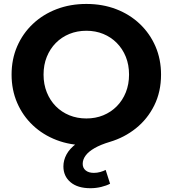

<svg xmlns="http://www.w3.org/2000/svg" viewBox="-20 -732 884 983"><path d="M442.7 231.6Q377.4 231.6 341 200.8Q304.6 170 304.6 120Q304.6 88.4 320.5 58.8Q336.4 29.1 370.6 3.5Q404.7 -22.1 457.7 -40.6L466.7 9.4Q452.6 10.4 442 11.1Q431.4 11.8 422.2 11.8Q339.6 11.8 269.8 -14.9Q200 -41.6 148.2 -90.5Q96.4 -139.4 67.9 -205.5Q39.3 -271.6 39.3 -350Q39.3 -428.8 67.9 -494.7Q96.4 -560.6 148.2 -609.5Q200 -658.4 269.8 -685.1Q339.6 -711.8 422.2 -711.8Q505.2 -711.8 574.8 -685.1Q644.3 -658.4 695.8 -609.5Q747.3 -560.6 775.9 -494.7Q804.5 -428.8 804.5 -350Q804.5 -262.2 769.8 -192.3Q735.1 -122.4 675.8 -75Q616.5 -27.6 542.3 -5.6Q495.3 8.4 464.2 26.3Q433.1 44.2 418.3 64.5Q403.4 84.8 403.4 106.7Q403.4 127.9 418.6 140.5Q433.9 153.1 460.7 153.1Q477.1 153.1 493.2 148.6Q509.3 144.1 520.9 137.9L543.6 208.6Q525 218.6 498.1 225.1Q471.1 231.6 442.7 231.6ZM422.2 -125.5Q469.1 -125.5 508.7 -141.7Q548.4 -158 578 -188Q607.7 -218.1 624.2 -259.3Q640.7 -300.6 640.7 -350Q640.7 -400.1 624.2 -441Q607.7 -481.9 578 -512Q548.4 -542 508.7 -558.3Q469.1 -574.5 422.2 -574.5Q375.3 -574.5 335.3 -558.3Q295.4 -542 265.7 -512Q236.1 -481.9 219.6 -441Q203 -400.1 203 -350Q203 -300.6 219.6 -259.3Q236.1 -218.1 265.7 -188Q295.4 -158 335.3 -141.7Q375.3 -125.5 422.2 -125.5Z"/></svg>

Font: Montserrat Alternates Thin
Style: Regular
Weight: 100
Designer: Julieta Ulanovsky
Foundry: Julieta Ulanovsky
Version: Version 9.000